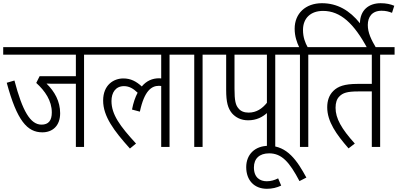

<svg xmlns="http://www.w3.org/2000/svg" viewBox="-20 -916 2480 1197"><path d="M504 -575H595V-622H0V-575H453V-441H227L206 -399C261 -349 303 -288 303 -215C303 -164 282 -139 239 -139C169 -139 120 -224 70 -414L22 -400C86 -163 150 -91 244 -91C307 -91 355 -131 355 -210C355 -284 321 -345 270 -395C285 -394 304 -394 322 -394H453V0H504Z M582 -575H985V-427C981 -427 977 -428 972 -428C930 -428 893 -412 864 -377C830 -408 796 -427 749 -427C689 -427 623 -387 623 -289C623 -191 690 -101 790 10L828 -21C728 -130 675 -202 675 -286C675 -339 701 -379 753 -379C786 -379 812 -363 838 -338C823 -310 811 -275 803 -233L852 -220C880 -351 925 -381 971 -381C976 -381 981 -380 985 -380V0H1037V-575H1127V-622H582Z M1243 -575H1333V-622H1114V-575H1191V0H1243Z M1696 -575H1786V-622H1320V-575H1390V-356C1390 -278 1401 -241 1426 -210C1449 -184 1482 -166 1527 -166C1580 -166 1617 -187 1644 -211V0H1696ZM1644 -575V-275C1614 -238 1578 -214 1530 -214C1503 -214 1481 -222 1467 -240C1449 -260 1442 -288 1442 -362V-575Z M1733 241 1714 196C1691 207 1670 214 1643 214C1602 214 1563 192 1563 128C1563 73 1597 40 1658 40C1737 40 1785 95 1847 213L1890 191C1833 86 1771 -7 1655 -7C1567 -7 1515 49 1515 126C1515 208 1565 261 1644 261C1676 261 1706 254 1733 241Z M1850 -575V0H1902V-575H1992V-622H1898C1883 -648 1869 -684 1869 -729C1869 -804 1918 -848 1994 -848C2103 -848 2187 -769 2270 -615H2326C2294 -669 2273 -712 2273 -760C2273 -810 2299 -849 2359 -849C2384 -849 2404 -844 2424 -836L2438 -880C2414 -890 2388 -896 2353 -896C2279 -896 2225 -853 2224 -771C2160 -851 2083 -896 1987 -896C1885 -896 1817 -832 1817 -737C1817 -690 1831 -651 1845 -622H1773V-575Z M2350 -575H2440V-622H1979V-575H2298V-393H2210C2126 -393 2087 -377 2059 -350C2031 -323 2020 -287 2020 -247C2020 -158 2077 -78 2153 9L2192 -21C2109 -113 2072 -178 2072 -244C2072 -276 2080 -299 2095 -314C2117 -337 2145 -346 2213 -346H2298V0H2350Z"/></svg>

Font: Noto Sans Condensed Light
Style: Italic
Weight: 300
Width: 3
Italic angle: -12°
Designer: Monotype Design Team
Foundry: Monotype Imaging Inc.
Version: Version 2.013